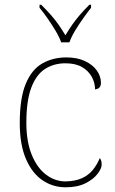

<svg xmlns="http://www.w3.org/2000/svg" viewBox="-20 -786 488 816"><path d="M259 10Q205 10 161 -19.5Q117 -49 90.5 -110Q64 -171 64 -263Q64 -369 89.5 -430Q115 -491 160 -516.5Q205 -542 262 -542Q308 -542 341 -526.5Q374 -511 391.5 -486.5Q409 -462 409 -433Q409 -425 406 -419Q403 -413 397.5 -410Q392 -407 384 -406Q384 -434 370 -459.5Q356 -485 328.5 -501Q301 -517 258 -517Q209 -517 171.5 -493Q134 -469 113 -413.5Q92 -358 92 -264Q92 -184 115 -128Q138 -72 176 -43.5Q214 -15 259 -15Q301 -16 329 -29Q357 -42 375 -64.5Q393 -87 404 -114Q409 -108 410.5 -101.5Q412 -95 412 -86Q412 -70 394.5 -47Q377 -24 343 -7Q309 10 259 10ZM240 -606Q232 -629 216 -655.5Q200 -682 182 -708Q164 -734 148 -753V-766H155Q180 -741 197.5 -721Q215 -701 229 -681Q243 -661 258 -636Q273 -661 287 -681Q301 -701 318 -721Q335 -741 360 -766H367V-753Q352 -734 333.5 -708Q315 -682 299 -655.5Q283 -629 275 -606Z"/></svg>

Font: Noto Serif Bengali Thin
Style: Regular
Weight: 250
Version: Version 2.003